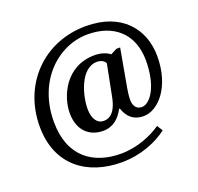

<svg xmlns="http://www.w3.org/2000/svg" viewBox="-144 -871 1209 1171"><g transform="rotate(-20 460.5 -286.0)"><path d="M453 142C579 142 685 96 753 44L730 7C669 49 574 91 466 91C293 91 147 0 147 -231C147 -498 331 -663 523 -663C686 -663 803 -571 803 -391C803 -225 738 -133 683 -133C657 -133 630 -149 630 -200C630 -221 635 -258 637 -268L682 -520H658L617 -499C597 -515 564 -529 519 -529C329 -529 256 -355 256 -248C256 -131 328 -77 411 -77C480 -77 520 -118 548 -170H553C574 -107 615 -77 674 -77C771 -77 877 -195 877 -392C877 -573 758 -714 530 -714C255 -714 56 -508 56 -234C56 18 230 142 453 142ZM436 -133C395 -133 367 -169 367 -236C367 -318 410 -486 519 -486C541 -486 565 -476 573 -457L533 -254C522 -195 497 -133 436 -133Z"/></g></svg>

Font: Noto Serif Tamil SemiBold
Style: Italic
Weight: 600
Italic angle: -12°
Designer: Indian Type Foundry, Tom Grace, and the Monotype Design Team
Foundry: Monotype Imaging Inc.
Version: Version 2.003